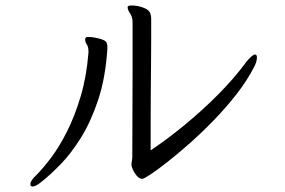

<svg xmlns="http://www.w3.org/2000/svg" viewBox="-20 -665 1040 701"><path d="M460 -65Q460 -70 461 -75L462 -80Q463 -85 463 -90Q463 -162 463.5 -238Q464 -314 464 -384V-583Q464 -603 455 -616Q446 -629 446 -638V-639Q446 -645 461 -645Q483 -645 506 -636Q523 -629 527.5 -619Q532 -609 532 -595V-530Q532 -492 531.5 -437Q531 -382 530.5 -321Q530 -260 530 -205.5Q530 -151 530 -116Q590 -156 654.5 -209Q719 -262 778 -321.5Q837 -381 880 -440Q902 -466 911 -466Q918 -466 918 -455Q918 -440 908 -421Q883 -372 845 -323Q807 -274 762.5 -228Q718 -182 674 -143Q630 -104 592.5 -74.5Q555 -45 530 -28.5Q505 -12 500 -12Q489 -12 479.5 -23Q470 -34 465 -46Q460 -58 460 -61ZM372 -486Q365 -380 338.5 -300.5Q312 -221 276 -163Q240 -105 201.5 -65.5Q163 -26 130 0Q110 16 99 16Q91 16 91 8Q91 -6 112 -25Q136 -49 166 -88.5Q196 -128 224.5 -184.5Q253 -241 274.5 -313Q296 -385 303 -473V-477Q303 -494 297 -502.5Q291 -511 291 -520Q291 -524 292 -526Q293 -530 305 -530Q315 -530 327.5 -527.5Q340 -525 347 -523Q360 -519 366 -513.5Q372 -508 372 -493Z"/></svg>

Font: Klee One SemiBold
Style: Regular
Weight: 600
Designer: Fontworks Inc.
Foundry: Fontworks Inc.
Version: Version 1.00;January 12, 2022;FontCreator 13.0.0.2683 64-bit